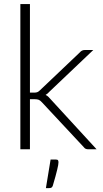

<svg xmlns="http://www.w3.org/2000/svg" viewBox="-20 -748 516 962"><path d="M130 -727.5V-284H153Q160 -284 166.2 -286Q172.5 -288 180 -295.5L379.5 -485Q384.5 -491 390.5 -494.2Q396.5 -497.5 405.5 -497.5H447.5L228 -289Q219 -278.5 208.5 -272.5Q216.5 -268.5 222.2 -263.2Q228 -258 233.5 -251L464 0H422.5Q415.5 0 409.8 -2.2Q404 -4.5 399 -11.5L190 -235.5Q186 -240 182.2 -243Q178.5 -246 174.5 -247.8Q170.5 -249.5 165.2 -250.2Q160 -251 152.5 -251H130V0H82V-727.5ZM261 51.5Q268.5 51.5 270.8 55.2Q273 59 273 65Q273 70.5 271.5 79.5Q270 88.5 266.5 102.5Q263 116.5 257.8 136.2Q252.5 156 244.5 182.5Q242 189.5 237.8 192Q233.5 194.5 226 194.5H210L233.5 51.5Z"/></svg>

Font: LatoLatin Light
Style: Regular
Weight: 300
Designer: Lukasz Dziedzic with Adam Twardoch and Botio Nikoltchev
Foundry: tyPoland Lukasz Dziedzic
Version: Version 2.015; 2015-08-06; http://www.latofonts.com/